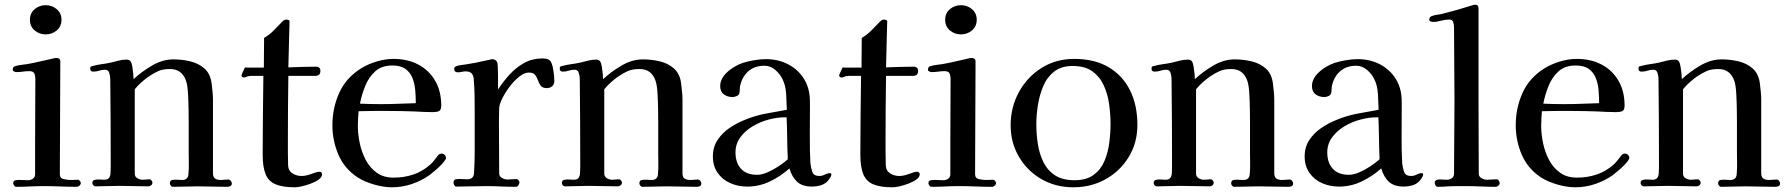

<svg xmlns="http://www.w3.org/2000/svg" viewBox="-20 -792 7588 815"><path d="M323 -15Q323 -9 317.5 -4Q312 1 306 1Q271 1 236 -0.5Q201 -2 166 -2Q137 -2 107.5 -0.5Q78 1 49 1Q44 1 40 -4.5Q36 -10 36 -14Q36 -26 47 -27Q59 -29 72.5 -28Q86 -27 98 -27Q111 -27 120 -33.5Q129 -40 129 -53V-183L130 -457Q130 -471 125.5 -480.5Q121 -490 104 -490Q91 -490 77.5 -488Q64 -486 50 -486Q46 -486 40 -488.5Q34 -491 34 -496Q34 -509 44 -511Q57 -515 70 -516.5Q83 -518 96 -520Q124 -525 151.5 -531.5Q179 -538 207 -544Q213 -546 218 -546Q236 -546 236 -531Q236 -412 235 -292.5Q234 -173 234 -53Q234 -35 251 -31.5Q268 -28 281 -28Q289 -28 296.5 -28.5Q304 -29 311 -29Q315 -29 319 -24Q323 -19 323 -15ZM241 -708Q241 -680 221 -663Q201 -646 174 -646Q147 -646 127 -663Q107 -680 107 -708Q107 -736 127 -753Q147 -770 174 -770Q201 -770 221 -753Q241 -736 241 -708Z M964 -14Q964 -5 958 -2Q952 1 944 1Q913 1 881 0Q849 -1 817 -1Q792 -1 765.5 0Q739 1 713 1Q709 1 705 -4Q701 -9 701 -13Q701 -26 711 -28Q722 -30 732.5 -29Q743 -28 753 -28Q779 -28 780 -54Q782 -77 781.5 -100Q781 -123 781 -145V-269Q781 -290 780.5 -325.5Q780 -361 778 -395.5Q776 -430 770 -448Q753 -499 702 -499Q672 -499 652.5 -490.5Q633 -482 608 -465Q593 -454 578.5 -441Q564 -428 552 -413Q552 -323 552 -233.5Q552 -144 552 -55Q552 -42 563 -35.5Q574 -29 585 -29Q593 -29 600.5 -30Q608 -31 615 -31Q619 -31 623 -26Q627 -21 627 -17Q627 -10 621.5 -5.5Q616 -1 610 -1Q579 -1 548 -2Q517 -3 486 -3Q461 -3 436 -2Q411 -1 386 -1Q380 -1 376 -5.5Q372 -10 372 -15Q372 -26 382 -28.5Q392 -31 404 -30Q416 -29 423 -29Q447 -29 449 -55Q450 -69 450 -83Q450 -97 450 -110Q450 -196 449.5 -283Q449 -370 448 -457Q448 -468 444 -482Q440 -496 426 -496Q413 -496 401 -492Q389 -488 376 -488Q363 -488 363 -500Q363 -507 365 -509Q367 -511 374 -512Q392 -517 411 -519.5Q430 -522 449 -526Q466 -530 483 -534.5Q500 -539 517 -539Q529 -539 534 -532Q539 -525 541.5 -510Q544 -495 545.5 -480Q547 -465 547 -456Q580 -487 625 -513.5Q670 -540 716 -540Q751 -540 786 -532Q821 -524 846.5 -502.5Q872 -481 878 -440Q880 -423 882 -404.5Q884 -386 884 -369Q884 -291 884 -213Q884 -135 884 -57Q884 -40 893 -34Q902 -28 918 -28Q926 -28 933.5 -29Q941 -30 949 -30Q955 -30 959.5 -24.5Q964 -19 964 -14Z M1347 -52Q1347 -40 1333 -30Q1319 -20 1299 -12.5Q1279 -5 1260.5 -1Q1242 3 1232 3Q1180 3 1150 -9.5Q1120 -22 1107.5 -52.5Q1095 -83 1095 -135Q1095 -218 1096 -302Q1097 -386 1098 -470H1054Q1050 -470 1046.5 -470Q1043 -470 1038 -469Q1032 -469 1026.5 -466Q1021 -463 1015 -463Q1012 -463 1008.5 -465.5Q1005 -468 1005 -471Q1005 -475 1011.5 -488.5Q1018 -502 1020 -506Q1023 -505 1031 -505H1100L1101 -631Q1125 -645 1144 -665Q1163 -685 1182 -704Q1189 -709 1195 -709Q1199 -709 1204.5 -707Q1210 -705 1209 -700L1204 -506Q1233 -507 1262.5 -508Q1292 -509 1321 -509Q1340 -509 1340 -491Q1340 -470 1319 -470H1204Q1203 -402 1202.5 -334Q1202 -266 1202 -198Q1202 -171 1202 -143.5Q1202 -116 1203 -89Q1204 -67 1221.5 -56Q1239 -45 1260 -45Q1279 -45 1302.5 -54Q1326 -63 1335 -63Q1347 -63 1347 -52Z M1745 -354Q1745 -382 1742.5 -410Q1740 -438 1730.5 -461.5Q1721 -485 1701 -499.5Q1681 -514 1645 -514Q1600 -514 1572.5 -489Q1545 -464 1530 -426.5Q1515 -389 1508 -352Q1530 -351 1552.5 -350.5Q1575 -350 1597 -350Q1634 -350 1671 -351.5Q1708 -353 1745 -354ZM1873 -122Q1873 -119 1871 -115Q1866 -106 1853 -92.5Q1840 -79 1825.5 -67Q1811 -55 1802 -48Q1768 -24 1727 -10.5Q1686 3 1644 3Q1609 3 1568.5 -8.5Q1528 -20 1498 -39Q1442 -76 1416.5 -135.5Q1391 -195 1391 -260Q1391 -334 1420 -398Q1449 -462 1513 -502Q1542 -520 1579 -531Q1616 -542 1650 -542Q1710 -542 1755.5 -518Q1801 -494 1827 -449.5Q1853 -405 1853 -344Q1853 -325 1843.5 -320.5Q1834 -316 1817 -316Q1797 -316 1777 -317Q1757 -318 1737 -319Q1710 -320 1683.5 -320.5Q1657 -321 1631 -321Q1599 -321 1566.5 -321Q1534 -321 1502 -320Q1501 -304 1500 -289Q1499 -274 1499 -258Q1499 -223 1507 -184.5Q1515 -146 1532.5 -113Q1550 -80 1579 -59Q1608 -38 1651 -38Q1695 -38 1734 -51Q1773 -64 1806 -93Q1816 -102 1823.5 -112Q1831 -122 1839 -132Q1845 -140 1855 -140Q1862 -140 1867.5 -134.5Q1873 -129 1873 -122Z M2333 -448Q2333 -434 2324 -426Q2315 -418 2301 -418Q2283 -418 2275.5 -428Q2268 -438 2263.5 -451Q2259 -464 2251.5 -474Q2244 -484 2225 -484Q2206 -484 2184.5 -467Q2163 -450 2144 -425Q2125 -400 2112.5 -375Q2100 -350 2099 -334Q2098 -313 2098 -291.5Q2098 -270 2098 -249Q2098 -201 2098.5 -152.5Q2099 -104 2099 -56Q2099 -43 2111 -36.5Q2123 -30 2134 -30Q2144 -30 2153 -31Q2162 -32 2172 -32Q2177 -32 2181 -27Q2185 -22 2185 -18Q2185 -12 2180.5 -5.5Q2176 1 2170 1Q2138 1 2106 -0.5Q2074 -2 2042 -2Q2011 -2 1980 -1Q1949 0 1917 0Q1912 0 1908.5 -6Q1905 -12 1905 -16Q1905 -29 1915 -31Q1926 -33 1939 -32Q1952 -31 1963 -31Q1991 -31 1992 -57Q1995 -103 1995 -149Q1995 -195 1995 -241V-315Q1995 -350 1994.5 -385Q1994 -420 1991 -455Q1990 -472 1982 -480.5Q1974 -489 1956 -489Q1948 -489 1940 -487Q1932 -485 1924 -485Q1908 -485 1908 -499Q1908 -508 1917 -511Q1927 -515 1938.5 -516Q1950 -517 1960 -519Q2000 -525 2037 -534Q2040 -534 2054 -537.5Q2068 -541 2069 -541Q2083 -541 2090 -529Q2092 -526 2093 -510Q2094 -494 2094 -473.5Q2094 -453 2094 -435.5Q2094 -418 2094 -412Q2116 -446 2143.5 -476Q2171 -506 2205.5 -525Q2240 -544 2283 -544Q2311 -544 2318.5 -529.5Q2326 -515 2329 -492Q2331 -482 2332 -470.5Q2333 -459 2333 -448Z M2957 -14Q2957 -5 2951 -2Q2945 1 2937 1Q2906 1 2874 0Q2842 -1 2810 -1Q2785 -1 2758.5 0Q2732 1 2706 1Q2702 1 2698 -4Q2694 -9 2694 -13Q2694 -26 2704 -28Q2715 -30 2725.5 -29Q2736 -28 2746 -28Q2772 -28 2773 -54Q2775 -77 2774.5 -100Q2774 -123 2774 -145V-269Q2774 -290 2773.5 -325.5Q2773 -361 2771 -395.5Q2769 -430 2763 -448Q2746 -499 2695 -499Q2665 -499 2645.5 -490.5Q2626 -482 2601 -465Q2586 -454 2571.5 -441Q2557 -428 2545 -413Q2545 -323 2545 -233.5Q2545 -144 2545 -55Q2545 -42 2556 -35.5Q2567 -29 2578 -29Q2586 -29 2593.5 -30Q2601 -31 2608 -31Q2612 -31 2616 -26Q2620 -21 2620 -17Q2620 -10 2614.5 -5.5Q2609 -1 2603 -1Q2572 -1 2541 -2Q2510 -3 2479 -3Q2454 -3 2429 -2Q2404 -1 2379 -1Q2373 -1 2369 -5.5Q2365 -10 2365 -15Q2365 -26 2375 -28.5Q2385 -31 2397 -30Q2409 -29 2416 -29Q2440 -29 2442 -55Q2443 -69 2443 -83Q2443 -97 2443 -110Q2443 -196 2442.5 -283Q2442 -370 2441 -457Q2441 -468 2437 -482Q2433 -496 2419 -496Q2406 -496 2394 -492Q2382 -488 2369 -488Q2356 -488 2356 -500Q2356 -507 2358 -509Q2360 -511 2367 -512Q2385 -517 2404 -519.5Q2423 -522 2442 -526Q2459 -530 2476 -534.5Q2493 -539 2510 -539Q2522 -539 2527 -532Q2532 -525 2534.5 -510Q2537 -495 2538.5 -480Q2540 -465 2540 -456Q2573 -487 2618 -513.5Q2663 -540 2709 -540Q2744 -540 2779 -532Q2814 -524 2839.5 -502.5Q2865 -481 2871 -440Q2873 -423 2875 -404.5Q2877 -386 2877 -369Q2877 -291 2877 -213Q2877 -135 2877 -57Q2877 -40 2886 -34Q2895 -28 2911 -28Q2919 -28 2926.5 -29Q2934 -30 2942 -30Q2948 -30 2952.5 -24.5Q2957 -19 2957 -14Z M3324 -116Q3322 -160 3321.5 -205Q3321 -250 3319 -294H3310Q3279 -294 3243 -284.5Q3207 -275 3175 -256Q3143 -237 3122.5 -209Q3102 -181 3102 -145Q3102 -101 3125.5 -75.5Q3149 -50 3194 -50Q3214 -50 3239 -61Q3264 -72 3287 -87.5Q3310 -103 3324 -116ZM3509 -52Q3509 -45 3502.5 -35.5Q3496 -26 3491 -21Q3478 -9 3461 -4.5Q3444 0 3427 0Q3386 0 3364 -20Q3342 -40 3331 -77Q3294 -44 3248.5 -22Q3203 0 3152 0Q3113 0 3080 -14.5Q3047 -29 3026.5 -58Q3006 -87 3006 -128Q3006 -168 3026 -198Q3046 -228 3077 -249Q3108 -270 3141 -283Q3184 -301 3229.5 -309.5Q3275 -318 3320 -326Q3319 -356 3317 -393Q3315 -430 3301 -457Q3291 -478 3270.5 -495.5Q3250 -513 3225 -513Q3183 -513 3156 -489Q3129 -465 3121 -424Q3120 -417 3120 -409Q3120 -401 3118 -395Q3116 -388 3106.5 -384Q3097 -380 3090 -380Q3068 -380 3052.5 -391.5Q3037 -403 3037 -427Q3037 -440 3041 -449Q3047 -466 3062.5 -481.5Q3078 -497 3097.5 -508.5Q3117 -520 3133 -525Q3155 -532 3182 -536.5Q3209 -541 3231 -541Q3284 -541 3326.5 -518.5Q3369 -496 3393.5 -456Q3418 -416 3418 -361V-330Q3418 -272 3417.5 -214.5Q3417 -157 3420 -99Q3422 -80 3428 -62.5Q3434 -45 3458 -45Q3470 -45 3481.5 -51Q3493 -57 3502 -57Q3509 -57 3509 -52Z M3884 -52Q3884 -40 3870 -30Q3856 -20 3836 -12.5Q3816 -5 3797.5 -1Q3779 3 3769 3Q3717 3 3687 -9.5Q3657 -22 3644.5 -52.5Q3632 -83 3632 -135Q3632 -218 3633 -302Q3634 -386 3635 -470H3591Q3587 -470 3583.5 -470Q3580 -470 3575 -469Q3569 -469 3563.5 -466Q3558 -463 3552 -463Q3549 -463 3545.5 -465.5Q3542 -468 3542 -471Q3542 -475 3548.5 -488.5Q3555 -502 3557 -506Q3560 -505 3568 -505H3637L3638 -631Q3662 -645 3681 -665Q3700 -685 3719 -704Q3726 -709 3732 -709Q3736 -709 3741.5 -707Q3747 -705 3746 -700L3741 -506Q3770 -507 3799.5 -508Q3829 -509 3858 -509Q3877 -509 3877 -491Q3877 -470 3856 -470H3741Q3740 -402 3739.5 -334Q3739 -266 3739 -198Q3739 -171 3739 -143.5Q3739 -116 3740 -89Q3741 -67 3758.5 -56Q3776 -45 3797 -45Q3816 -45 3839.5 -54Q3863 -63 3872 -63Q3884 -63 3884 -52Z M4208 -15Q4208 -9 4202.5 -4Q4197 1 4191 1Q4156 1 4121 -0.5Q4086 -2 4051 -2Q4022 -2 3992.5 -0.5Q3963 1 3934 1Q3929 1 3925 -4.5Q3921 -10 3921 -14Q3921 -26 3932 -27Q3944 -29 3957.5 -28Q3971 -27 3983 -27Q3996 -27 4005 -33.5Q4014 -40 4014 -53V-183L4015 -457Q4015 -471 4010.5 -480.5Q4006 -490 3989 -490Q3976 -490 3962.5 -488Q3949 -486 3935 -486Q3931 -486 3925 -488.5Q3919 -491 3919 -496Q3919 -509 3929 -511Q3942 -515 3955 -516.5Q3968 -518 3981 -520Q4009 -525 4036.5 -531.5Q4064 -538 4092 -544Q4098 -546 4103 -546Q4121 -546 4121 -531Q4121 -412 4120 -292.5Q4119 -173 4119 -53Q4119 -35 4136 -31.5Q4153 -28 4166 -28Q4174 -28 4181.5 -28.5Q4189 -29 4196 -29Q4200 -29 4204 -24Q4208 -19 4208 -15ZM4126 -708Q4126 -680 4106 -663Q4086 -646 4059 -646Q4032 -646 4012 -663Q3992 -680 3992 -708Q3992 -736 4012 -753Q4032 -770 4059 -770Q4086 -770 4106 -753Q4126 -736 4126 -708Z M4694 -266Q4694 -307 4688 -350Q4682 -393 4665 -430Q4648 -467 4616.5 -489.5Q4585 -512 4533 -512Q4485 -512 4454.5 -488Q4424 -464 4408 -425.5Q4392 -387 4385.5 -344.5Q4379 -302 4379 -264Q4379 -222 4385.5 -180.5Q4392 -139 4409 -104Q4426 -69 4458 -48Q4490 -27 4541 -27Q4591 -27 4621.5 -49Q4652 -71 4667.5 -107Q4683 -143 4688.5 -185Q4694 -227 4694 -266ZM4808 -262Q4808 -186 4771.5 -126Q4735 -66 4673.5 -31.5Q4612 3 4536 3Q4461 3 4401 -31.5Q4341 -66 4305.5 -126Q4270 -186 4270 -260Q4270 -337 4305 -401Q4340 -465 4401 -503.5Q4462 -542 4540 -542Q4626 -542 4685.5 -507Q4745 -472 4776.5 -409Q4808 -346 4808 -262Z M5469 -14Q5469 -5 5463 -2Q5457 1 5449 1Q5418 1 5386 0Q5354 -1 5322 -1Q5297 -1 5270.5 0Q5244 1 5218 1Q5214 1 5210 -4Q5206 -9 5206 -13Q5206 -26 5216 -28Q5227 -30 5237.5 -29Q5248 -28 5258 -28Q5284 -28 5285 -54Q5287 -77 5286.5 -100Q5286 -123 5286 -145V-269Q5286 -290 5285.5 -325.5Q5285 -361 5283 -395.5Q5281 -430 5275 -448Q5258 -499 5207 -499Q5177 -499 5157.5 -490.5Q5138 -482 5113 -465Q5098 -454 5083.5 -441Q5069 -428 5057 -413Q5057 -323 5057 -233.5Q5057 -144 5057 -55Q5057 -42 5068 -35.5Q5079 -29 5090 -29Q5098 -29 5105.5 -30Q5113 -31 5120 -31Q5124 -31 5128 -26Q5132 -21 5132 -17Q5132 -10 5126.5 -5.5Q5121 -1 5115 -1Q5084 -1 5053 -2Q5022 -3 4991 -3Q4966 -3 4941 -2Q4916 -1 4891 -1Q4885 -1 4881 -5.5Q4877 -10 4877 -15Q4877 -26 4887 -28.5Q4897 -31 4909 -30Q4921 -29 4928 -29Q4952 -29 4954 -55Q4955 -69 4955 -83Q4955 -97 4955 -110Q4955 -196 4954.5 -283Q4954 -370 4953 -457Q4953 -468 4949 -482Q4945 -496 4931 -496Q4918 -496 4906 -492Q4894 -488 4881 -488Q4868 -488 4868 -500Q4868 -507 4870 -509Q4872 -511 4879 -512Q4897 -517 4916 -519.5Q4935 -522 4954 -526Q4971 -530 4988 -534.5Q5005 -539 5022 -539Q5034 -539 5039 -532Q5044 -525 5046.5 -510Q5049 -495 5050.5 -480Q5052 -465 5052 -456Q5085 -487 5130 -513.5Q5175 -540 5221 -540Q5256 -540 5291 -532Q5326 -524 5351.5 -502.5Q5377 -481 5383 -440Q5385 -423 5387 -404.5Q5389 -386 5389 -369Q5389 -291 5389 -213Q5389 -135 5389 -57Q5389 -40 5398 -34Q5407 -28 5423 -28Q5431 -28 5438.5 -29Q5446 -30 5454 -30Q5460 -30 5464.5 -24.5Q5469 -19 5469 -14Z M5836 -116Q5834 -160 5833.5 -205Q5833 -250 5831 -294H5822Q5791 -294 5755 -284.5Q5719 -275 5687 -256Q5655 -237 5634.5 -209Q5614 -181 5614 -145Q5614 -101 5637.5 -75.5Q5661 -50 5706 -50Q5726 -50 5751 -61Q5776 -72 5799 -87.5Q5822 -103 5836 -116ZM6021 -52Q6021 -45 6014.5 -35.5Q6008 -26 6003 -21Q5990 -9 5973 -4.5Q5956 0 5939 0Q5898 0 5876 -20Q5854 -40 5843 -77Q5806 -44 5760.5 -22Q5715 0 5664 0Q5625 0 5592 -14.5Q5559 -29 5538.5 -58Q5518 -87 5518 -128Q5518 -168 5538 -198Q5558 -228 5589 -249Q5620 -270 5653 -283Q5696 -301 5741.5 -309.5Q5787 -318 5832 -326Q5831 -356 5829 -393Q5827 -430 5813 -457Q5803 -478 5782.5 -495.5Q5762 -513 5737 -513Q5695 -513 5668 -489Q5641 -465 5633 -424Q5632 -417 5632 -409Q5632 -401 5630 -395Q5628 -388 5618.5 -384Q5609 -380 5602 -380Q5580 -380 5564.5 -391.5Q5549 -403 5549 -427Q5549 -440 5553 -449Q5559 -466 5574.5 -481.5Q5590 -497 5609.5 -508.5Q5629 -520 5645 -525Q5667 -532 5694 -536.5Q5721 -541 5743 -541Q5796 -541 5838.5 -518.5Q5881 -496 5905.5 -456Q5930 -416 5930 -361V-330Q5930 -272 5929.5 -214.5Q5929 -157 5932 -99Q5934 -80 5940 -62.5Q5946 -45 5970 -45Q5982 -45 5993.5 -51Q6005 -57 6014 -57Q6021 -57 6021 -52Z M6346 -15Q6346 -9 6340.5 -4Q6335 1 6329 1Q6298 1 6266 -0.5Q6234 -2 6202 -2Q6183 -2 6164.5 -2Q6146 -2 6127 -1Q6116 0 6105 0.5Q6094 1 6083 1Q6077 1 6073.5 -5Q6070 -11 6070 -16Q6070 -26 6081 -29Q6090 -31 6100.5 -30Q6111 -29 6121 -29Q6133 -29 6142.5 -35.5Q6152 -42 6152 -55Q6152 -132 6153 -210Q6154 -288 6154 -365Q6154 -443 6153 -521Q6152 -599 6152 -677Q6152 -688 6148.5 -698.5Q6145 -709 6131 -709Q6114 -709 6097 -704Q6080 -699 6062 -699Q6059 -699 6053 -701Q6047 -703 6047 -707Q6047 -720 6056 -723Q6068 -728 6081 -729.5Q6094 -731 6105 -734Q6137 -742 6168.5 -751Q6200 -760 6231 -770Q6234 -771 6236.5 -771.5Q6239 -772 6242 -772Q6256 -772 6256 -757Q6256 -729 6256 -700.5Q6256 -672 6256 -643V-375Q6256 -296 6256.5 -215.5Q6257 -135 6257 -55Q6257 -42 6269 -35.5Q6281 -29 6292 -29Q6303 -29 6313.5 -30Q6324 -31 6334 -31Q6338 -31 6342 -25Q6346 -19 6346 -15Z M6768 -354Q6768 -382 6765.5 -410Q6763 -438 6753.5 -461.5Q6744 -485 6724 -499.5Q6704 -514 6668 -514Q6623 -514 6595.5 -489Q6568 -464 6553 -426.5Q6538 -389 6531 -352Q6553 -351 6575.5 -350.5Q6598 -350 6620 -350Q6657 -350 6694 -351.5Q6731 -353 6768 -354ZM6896 -122Q6896 -119 6894 -115Q6889 -106 6876 -92.5Q6863 -79 6848.5 -67Q6834 -55 6825 -48Q6791 -24 6750 -10.5Q6709 3 6667 3Q6632 3 6591.5 -8.5Q6551 -20 6521 -39Q6465 -76 6439.5 -135.5Q6414 -195 6414 -260Q6414 -334 6443 -398Q6472 -462 6536 -502Q6565 -520 6602 -531Q6639 -542 6673 -542Q6733 -542 6778.5 -518Q6824 -494 6850 -449.5Q6876 -405 6876 -344Q6876 -325 6866.5 -320.5Q6857 -316 6840 -316Q6820 -316 6800 -317Q6780 -318 6760 -319Q6733 -320 6706.5 -320.5Q6680 -321 6654 -321Q6622 -321 6589.5 -321Q6557 -321 6525 -320Q6524 -304 6523 -289Q6522 -274 6522 -258Q6522 -223 6530 -184.5Q6538 -146 6555.5 -113Q6573 -80 6602 -59Q6631 -38 6674 -38Q6718 -38 6757 -51Q6796 -64 6829 -93Q6839 -102 6846.5 -112Q6854 -122 6862 -132Q6868 -140 6878 -140Q6885 -140 6890.5 -134.5Q6896 -129 6896 -122Z M7536 -14Q7536 -5 7530 -2Q7524 1 7516 1Q7485 1 7453 0Q7421 -1 7389 -1Q7364 -1 7337.5 0Q7311 1 7285 1Q7281 1 7277 -4Q7273 -9 7273 -13Q7273 -26 7283 -28Q7294 -30 7304.5 -29Q7315 -28 7325 -28Q7351 -28 7352 -54Q7354 -77 7353.5 -100Q7353 -123 7353 -145V-269Q7353 -290 7352.5 -325.5Q7352 -361 7350 -395.5Q7348 -430 7342 -448Q7325 -499 7274 -499Q7244 -499 7224.5 -490.5Q7205 -482 7180 -465Q7165 -454 7150.5 -441Q7136 -428 7124 -413Q7124 -323 7124 -233.5Q7124 -144 7124 -55Q7124 -42 7135 -35.5Q7146 -29 7157 -29Q7165 -29 7172.5 -30Q7180 -31 7187 -31Q7191 -31 7195 -26Q7199 -21 7199 -17Q7199 -10 7193.5 -5.5Q7188 -1 7182 -1Q7151 -1 7120 -2Q7089 -3 7058 -3Q7033 -3 7008 -2Q6983 -1 6958 -1Q6952 -1 6948 -5.5Q6944 -10 6944 -15Q6944 -26 6954 -28.5Q6964 -31 6976 -30Q6988 -29 6995 -29Q7019 -29 7021 -55Q7022 -69 7022 -83Q7022 -97 7022 -110Q7022 -196 7021.5 -283Q7021 -370 7020 -457Q7020 -468 7016 -482Q7012 -496 6998 -496Q6985 -496 6973 -492Q6961 -488 6948 -488Q6935 -488 6935 -500Q6935 -507 6937 -509Q6939 -511 6946 -512Q6964 -517 6983 -519.5Q7002 -522 7021 -526Q7038 -530 7055 -534.5Q7072 -539 7089 -539Q7101 -539 7106 -532Q7111 -525 7113.5 -510Q7116 -495 7117.5 -480Q7119 -465 7119 -456Q7152 -487 7197 -513.5Q7242 -540 7288 -540Q7323 -540 7358 -532Q7393 -524 7418.5 -502.5Q7444 -481 7450 -440Q7452 -423 7454 -404.5Q7456 -386 7456 -369Q7456 -291 7456 -213Q7456 -135 7456 -57Q7456 -40 7465 -34Q7474 -28 7490 -28Q7498 -28 7505.5 -29Q7513 -30 7521 -30Q7527 -30 7531.5 -24.5Q7536 -19 7536 -14Z"/></svg>

Font: Kaisei Tokumin Medium
Style: Regular
Weight: 500
Designer: Font-Kai, 金井和夫
Foundry: KAZUO KANAI
Version: Version 5.003